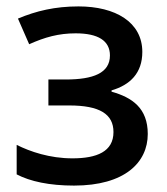

<svg xmlns="http://www.w3.org/2000/svg" viewBox="-20 -569 520 599"><path d="M225 -549C152 -549 93 -535 36 -511L71 -431C120 -453 163 -465 216 -465C286 -465 323 -442 323 -396C323 -341 271 -321 185 -321H131V-240H196C291 -240 334 -213 334 -157C334 -96 282 -75 206 -75C135 -75 74 -96 32 -117V-25C74 -3 134 10 211 10C369 10 441 -62 441 -151C441 -232 392 -265 328 -283V-287C386 -304 424 -341 424 -407C424 -500 340 -549 225 -549Z"/></svg>

Font: Noto Sans Thai Medium
Style: Regular
Weight: 500
Designer: Monotype Design Team
Foundry: Monotype Imaging Inc.
Version: Version 1.901